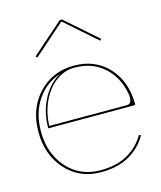

<svg xmlns="http://www.w3.org/2000/svg" viewBox="-113 -832 770 916"><g transform="rotate(-15 272.5 -374.0)"><path d="M120.1 -605 112.8 -612.3 269.5 -750H280.3L437 -612.3L430.2 -605L276.4 -740.2H273.4ZM474.6 -274.9Q497.1 -274.9 497.1 -309.1Q497.1 -317.4 495.6 -324.2Q480.5 -409.7 422.6 -461.2Q364.7 -512.7 277.3 -512.7Q227.5 -512.7 185.3 -481Q143.1 -449.2 117.7 -394.5Q92.3 -339.8 90.3 -274.9ZM82.5 -265.1Q82.5 -344.2 116.2 -408.4Q149.9 -472.7 204.6 -501.5Q131.8 -478.5 88.4 -414.1Q44.9 -349.6 44.9 -259.8Q44.9 -149.9 108.6 -78.6Q172.4 -7.3 272.5 -7.3Q353 -7.3 407.5 -38.6Q461.9 -69.8 492.2 -123L501 -118.2Q469.7 -62.5 412.6 -30Q355.5 2.4 272.5 2.4Q167.5 2.4 100.1 -72Q32.7 -146.5 32.7 -259.8Q32.7 -375 102.1 -448.7Q171.4 -522.5 277.3 -522.5Q383.3 -522.5 448 -451.4Q512.7 -380.4 512.7 -270Q512.7 -265.1 507.3 -265.1Z"/></g></svg>

Font: ZnikomitNo25
Style: Regular
Weight: 100
Designer: gluk
Foundry: gluk
Version: Version 0.56